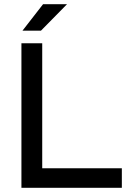

<svg xmlns="http://www.w3.org/2000/svg" viewBox="-20 -894 620 914"><path d="M82 -688H181V-93H560V0H82ZM185 -874H299L175 -748H87Z"/></svg>

Font: Roundo Medium
Style: Regular
Weight: 500
Designer: Namrata Goyal (Gurmukhi), Shiva Nallaperumal (Latin)
Foundry: Indian Type Foundry
Version: Version 1.000;PS 1.0;hotconv 1.0.88;makeotf.lib2.5.647800